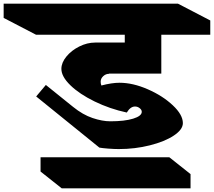

<svg xmlns="http://www.w3.org/2000/svg" viewBox="-195 -806 1171 1051"><path d="M356 -359Q356 -347 360 -338Q417 -353 459 -353Q532 -353 613.5 -317.5Q695 -282 750.5 -230Q806 -178 806 -132Q806 -97 756.5 -64Q707 -31 625.5 -10.5Q544 10 455 10Q430 10 397.5 7.5Q365 5 349 2L3 -278L56 -341L205 -221Q258 -178 311.5 -160Q365 -142 409 -142Q487 -142 534 -156.5Q581 -171 581 -194Q581 -205 569.5 -214Q558 -223 544 -223Q519 -223 499 -190Q406 -210 323 -250.5Q240 -291 190.5 -339Q141 -387 141 -429Q141 -463 168.5 -496.5Q196 -530 239 -551.5Q282 -573 326 -573H488V-616H2L-175 -708V-786H779L956 -694V-616H688V-403H402V-402Q384 -402 370 -389Q356 -376 356 -359ZM848 225H143L27 133V55H732L848 147Z"/></svg>

Font: Inknut Antiqua Black
Style: Regular
Weight: 900
Designer: Claus Eggers Sørensen
Foundry: Claus Eggers Sørensen
Version: Version 1.003; ttfautohint (v1.8.2) -l 8 -r 50 -G 200 -x 14 